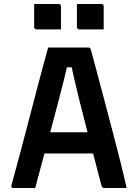

<svg xmlns="http://www.w3.org/2000/svg" viewBox="-20 -941 690 961"><path d="M148 -279H377Q391 -279 405 -279Q419 -279 432 -279L465 -288L478 -230L490 -173H158Q155 -173 152.5 -174.5Q150 -176 148.5 -178.5Q147 -181 147 -184ZM156 0Q129 0 101 0Q73 0 45 0Q42 0 40 -1.5Q38 -3 37 -6Q36 -9 37 -13Q45 -43 57 -86.5Q69 -130 83 -182.5Q97 -235 112 -293Q127 -351 142.5 -409Q158 -467 172 -522Q186 -577 199 -623Q212 -669 221 -703Q272 -703 326.5 -703Q381 -703 423 -703Q427 -703 429 -701.5Q431 -700 432.5 -698Q434 -696 435 -692Q451 -631 469 -565Q487 -499 505.5 -428Q524 -357 544 -281.5Q564 -206 584 -126Q591 -95 599 -64Q607 -33 614 0Q588 0 559 0Q530 0 504 0Q498 0 495 -1.5Q492 -3 490 -7Q488 -11 486 -19Q464 -103 444.5 -178Q425 -253 408 -318.5Q391 -384 377 -440Q363 -496 352.5 -542.5Q342 -589 334 -626L370 -604H285L320 -626Q312 -589 300.5 -543.5Q289 -498 274.5 -442Q260 -386 242 -319Q224 -252 202.5 -172.5Q181 -93 156 0ZM151 -921Q181 -921 212.5 -921Q244 -921 274 -921Q278 -921 280 -919.5Q282 -918 283.5 -916Q285 -914 285 -910V-794Q255 -794 223.5 -794Q192 -794 162 -794Q159 -794 156.5 -795.5Q154 -797 152.5 -799.5Q151 -802 151 -805ZM365 -921Q395 -921 426.5 -921Q458 -921 488 -921Q492 -921 494 -919.5Q496 -918 497.5 -916Q499 -914 499 -910V-794Q469 -794 437.5 -794Q406 -794 376 -794Q373 -794 370.5 -795.5Q368 -797 366.5 -799.5Q365 -802 365 -805Z"/></svg>

Font: Recursive SemiBold
Style: Regular
Weight: 600
Version: Version 1.085